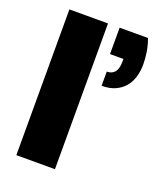

<svg xmlns="http://www.w3.org/2000/svg" viewBox="-137 -828 770 916"><g transform="rotate(20 247.5 -370.0)"><path d="M455 -740Q467 -707 472 -675Q477 -643 477 -614Q477 -579 468 -549Q459 -519 440 -497Q421 -475 392.5 -462.5Q364 -450 325 -450V-522Q351 -522 365 -539Q379 -556 379 -591V-606H311V-740ZM56 -740H252V0H56Z"/></g></svg>

Font: SVN-Poppins ExtraBold
Style: Regular
Weight: 800
Designer: Ninad Kale (Devanagari), Jonny Pinhorn (Latin)
Foundry: Indian Type Foundry
Version: Version 3.002 2017; ttfautohint (v1.8.3)